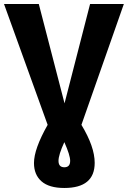

<svg xmlns="http://www.w3.org/2000/svg" viewBox="-33 -713 636 955"><path d="M583 -693 372 -92Q438 17 438 97Q438 222 287 222Q211 222 173.5 189Q136 156 136 98Q136 28 204 -92L-13 -693H160L288 -199L415 -693ZM316 87Q316 59 287 -6Q258 57 258 87Q258 119 287 119Q316 119 316 87Z"/></svg>

Font: Fira Sans
Style: Bold
Weight: 700
Designer: bBox Type GmbH & Carrois Corporate GbR & Edenspiekermann AG
Foundry: bBox Type GmbH & Carrois Corporate GbR & Edenspiekermann AG
Version: Version 4.301;PS 004.301;hotconv 1.0.88;makeotf.lib2.5.64775